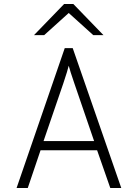

<svg xmlns="http://www.w3.org/2000/svg" viewBox="-20 -941 689 961"><path d="M466 -189H183L119 0H63L304 -700H344L587 0H532ZM352 -524Q330 -588 324 -612Q319 -590 297 -524L198 -235H451ZM324 -876 201 -765H150L301 -921H347L498 -765H447Z"/></svg>

Font: Overpass ExtraLight
Style: Regular
Weight: 200
Designer: Delve Withrington, Thomas Jockin
Foundry: Delve Fonts
Version: Version 3.000;DELV;Overpass